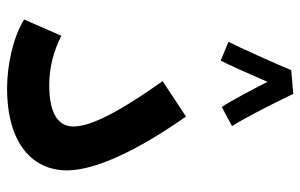

<svg xmlns="http://www.w3.org/2000/svg" viewBox="-173 -669 848 542"><g transform="rotate(90 251.0 -398.0)"><path d="M178 -796C161 -754 112 -646 98 -619L151 -597C160 -613 189 -678 211 -729C233 -686 267 -622 282 -600L336 -629C309 -671 264 -762 245 -802ZM35 -42C87 -10 166 6 229 6C389 6 461 -69 461 -163C461 -240 408 -358 309 -499L209 -433C317 -281 337 -217 337 -181C337 -138 300 -113 220 -113C167 -113 121 -127 81 -147Z"/></g></svg>

Font: Noto Sans Arabic UI SmBd
Style: Regular
Weight: 600
Designer: Monotype Design Team, Nadine Chahine and Nizar Qandah
Foundry: Monotype Imaging Inc.
Version: Version 2.010